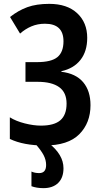

<svg xmlns="http://www.w3.org/2000/svg" viewBox="-20 -744 544 995"><path d="M432 -548Q432 -478 397 -433.5Q362 -389 298 -375V-372Q373 -363 411 -318Q449 -273 449 -199Q449 -107 391 -48.5Q333 10 211 10Q102 10 31 -24V-136Q63 -116 108.5 -104.5Q154 -93 192 -93Q261 -93 293 -121Q325 -149 325 -207Q325 -265 286.5 -292.5Q248 -320 175 -320H112V-422H171Q246 -422 277.5 -448Q309 -474 309 -530Q309 -621 213 -621Q175 -621 143 -607.5Q111 -594 84 -570L32 -656Q75 -690 122 -707Q169 -724 235 -724Q328 -724 380 -675.5Q432 -627 432 -548ZM219 111Q219 85 206 60Q193 35 162 0H235Q270 27 289.5 59.5Q309 92 309 128Q309 177 281.5 204Q254 231 205 231Q170 231 143 221V145Q160 153 183 153Q219 153 219 111Z"/></svg>

Font: Avrile Sans Condensed SemiBold
Style: Regular
Weight: 600
Width: 3
Designer: Monotype Design Team
Foundry: Monotype Imaging Inc.
Version: Version 2.001;September 10, 2019;FontCreator 11.5.0.2425 64-